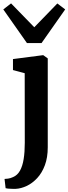

<svg xmlns="http://www.w3.org/2000/svg" viewBox="-38 -900 414 1162"><path d="M56.5 243Q46 243 33.2 242.8Q20.5 242.5 10.2 241.5Q0 240.5 -4 239L-10.5 183Q-3.5 183 11 181Q25.5 179 41.5 171.5Q67.5 160.5 83 132.8Q98.5 105 105.2 62.5Q112 20 112 -36L111.5 -457L40.5 -476V-542.5L221.5 -566H224L251 -546.5V-8.5Q251 53.5 233.5 100.2Q216 147 186.8 178.2Q157.5 209.5 123.2 225.5Q89 241.5 56.5 243ZM125 -639.5 -18 -843 29 -879.5 169.5 -735 309 -879 356.5 -843 213.5 -639.5Z"/></svg>

Font: Merriweather 24pt
Style: Bold
Weight: 700
Designer: Eben Sorkin
Foundry: Eben Sorkin
Version: Version 2.100